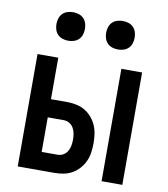

<svg xmlns="http://www.w3.org/2000/svg" viewBox="-83 -806 765 875"><g transform="rotate(10 300.0 -368.0)"><path d="M446 0V-520H542V0ZM58 0V-520H154V-328H228Q249 -328 270 -324Q291 -320 309.5 -309.5Q328 -299 342.5 -282.5Q357 -266 365.5 -246.5Q374 -227 377 -206Q380 -185 380 -164Q380 -143 377 -121.5Q374 -100 365.5 -81Q357 -62 342.5 -45.5Q328 -29 309.5 -18.5Q291 -8 270 -4Q249 0 228 0ZM228 -84Q242 -84 254 -91Q266 -98 273 -110Q280 -122 282.5 -136Q285 -150 285 -164Q285 -178 282.5 -192Q280 -206 273 -218Q266 -230 254 -237Q242 -244 228 -244H154V-84ZM415 -604Q402 -604 389 -608Q376 -612 366.5 -621.5Q357 -631 353 -644Q349 -657 349 -670Q349 -683 353 -696Q357 -709 366.5 -718.5Q376 -728 389 -732Q402 -736 415 -736Q428 -736 441 -732Q454 -728 463.5 -718.5Q473 -709 477 -696Q481 -683 481 -670Q481 -657 477 -644Q473 -631 463.5 -621.5Q454 -612 441 -608Q428 -604 415 -604ZM185 -604Q172 -604 159 -608Q146 -612 136.5 -621.5Q127 -631 123 -644Q119 -657 119 -670Q119 -683 123 -696Q127 -709 136.5 -718.5Q146 -728 159 -732Q172 -736 185 -736Q198 -736 211 -732Q224 -728 233.5 -718.5Q243 -709 247 -696Q251 -683 251 -670Q251 -657 247 -644Q243 -631 233.5 -621.5Q224 -612 211 -608Q198 -604 185 -604Z"/></g></svg>

Font: Iosevka Fixed Medium Extended
Style: Regular
Weight: 500
Width: 7
Monospace: yes
Designer: Belleve Invis
Foundry: Belleve Invis
Version: Version 24.1.1; ttfautohint (v1.8.4)